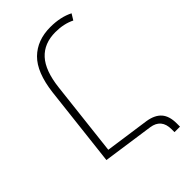

<svg xmlns="http://www.w3.org/2000/svg" viewBox="-242 -797 939 939"><g transform="rotate(-45 227.5 -327.5)"><path d="M42 -70 90 -490Q105 -614 161 -669Q217 -724 308 -724Q378 -724 429 -698L410 -667Q366 -689 308 -689Q230 -689 185 -640Q140 -591 128 -485L84 -99L316 -66Q365 -58 388.5 -31Q412 -4 412 46V69H374V49Q374 -22 307 -32Z"/></g></svg>

Font: Noto Sans Armenian SemiCondensed ExtraLight
Style: Regular
Weight: 200
Width: 4
Designer: Monotype Design Team
Foundry: Monotype Imaging Inc.
Version: Version 2.008; ttfautohint (v1.8.4.7-5d5b)